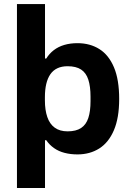

<svg xmlns="http://www.w3.org/2000/svg" viewBox="-20 -752 648 950"><path d="M63.9 178.2V-731.9H202.7V-462.4H208.9Q223.8 -486.6 246.1 -503.8Q268.5 -520.9 298 -529.7Q327.6 -538.4 363.2 -538.4Q425.4 -538.4 471.8 -509.1Q518.3 -479.8 544 -418.7Q569.7 -357.6 569.7 -262.2Q569.7 -168.7 543.6 -107.7Q517.5 -46.7 471 -17.3Q424.6 12 363.2 12Q328.9 12 299.7 4.4Q270.4 -3.1 247.7 -19Q224.9 -34.8 208.9 -58.2H202.7V178.2ZM314.5 -102.1Q356.4 -102.1 381.3 -118.7Q406.2 -135.2 417 -168.3Q427.9 -201.5 427.9 -251.3V-273.8Q427.9 -324.3 417 -357.9Q406.2 -391.5 381.3 -407.9Q356.4 -424.3 314.5 -424.3Q285.2 -424.3 263.9 -414.2Q242.6 -404.2 229 -384.4Q215.4 -364.6 208.8 -336.2Q202.2 -307.9 202.2 -271.6V-255Q202.2 -207.6 214 -173.1Q225.7 -138.6 250.7 -120.4Q275.7 -102.1 314.5 -102.1Z"/></svg>

Font: Archivo SemiBold
Style: Regular
Weight: 600
Designer: Hector Gatti
Foundry: Omnibus-Type
Version: Version 2.001